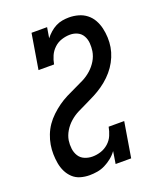

<svg xmlns="http://www.w3.org/2000/svg" viewBox="-139 -831 778 928"><g transform="rotate(-20 250.0 -367.5)"><path d="M161 8Q137 8 114.5 1.5Q92 -5 75.5 -20.5Q59 -36 49 -56.5Q39 -77 35 -100Q31 -123 30.5 -147Q30 -171 34 -195Q38 -219 47.5 -243.5Q57 -268 71.5 -289Q86 -310 105.5 -328.5Q125 -347 146 -362Q167 -377 190.5 -389Q214 -401 237.5 -411.5Q261 -422 284.5 -434Q308 -446 327.5 -463.5Q347 -481 360.5 -503.5Q374 -526 378 -551Q381 -571 379.5 -591.5Q378 -612 368.5 -629Q359 -646 341.5 -654.5Q324 -663 303 -663Q282 -663 260 -656Q238 -649 221 -633Q204 -617 195 -596.5Q186 -576 182 -554H102L132 -735H212L203 -681Q214 -695 228 -707.5Q242 -720 258.5 -728.5Q275 -737 292.5 -740Q310 -743 327 -743Q351 -743 374.5 -736.5Q398 -730 416.5 -715.5Q435 -701 446.5 -680.5Q458 -660 463.5 -636.5Q469 -613 470 -588Q471 -563 467 -539Q463 -515 453 -491Q443 -467 428.5 -446Q414 -425 395 -406.5Q376 -388 354.5 -373Q333 -358 310 -346Q287 -334 263.5 -323Q240 -312 217 -300.5Q194 -289 174 -271.5Q154 -254 140.5 -231.5Q127 -209 123 -185Q120 -164 122.5 -143Q125 -122 135.5 -105Q146 -88 165 -80Q184 -72 205 -72Q227 -72 248.5 -79Q270 -86 287.5 -101.5Q305 -117 314 -138Q323 -159 327 -181H407L377 0H297L307 -63Q294 -45 277 -31.5Q260 -18 241 -8.5Q222 1 201.5 4.5Q181 8 161 8Z"/></g></svg>

Font: Iosevka Slab Medium Oblique
Style: Regular
Weight: 500
Italic angle: -9°
Monospace: yes
Designer: Belleve Invis
Foundry: Belleve Invis
Version: Version 11.1.1; ttfautohint (v1.8.3)